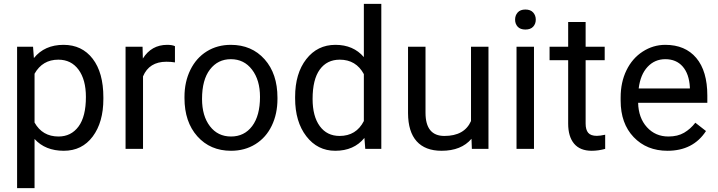

<svg xmlns="http://www.w3.org/2000/svg" viewBox="-20 -770 3714 993"><path d="M514.6 -258.3Q514.6 -137.7 459.5 -64Q404.3 9.8 310.1 9.8Q213.9 9.8 158.7 -51.3V203.1H68.4V-528.3H150.9L155.3 -469.7Q210.4 -538.1 308.6 -538.1Q403.8 -538.1 459.2 -466.3Q514.6 -394.5 514.6 -266.6ZM424.3 -268.6Q424.3 -357.9 386.2 -409.7Q348.1 -461.4 281.7 -461.4Q199.7 -461.4 158.7 -388.7V-136.2Q199.2 -64 282.7 -64Q347.7 -64 386 -115.5Q424.3 -167 424.3 -268.6Z M884.8 -447.3Q864.3 -450.7 840.3 -450.7Q751.5 -450.7 719.7 -375V0H629.4V-528.3H717.3L718.8 -467.3Q763.2 -538.1 844.7 -538.1Q871.1 -538.1 884.8 -531.2Z M934.1 -269Q934.1 -346.7 964.6 -408.7Q995.1 -470.7 1049.6 -504.4Q1104 -538.1 1173.8 -538.1Q1281.7 -538.1 1348.4 -463.4Q1415 -388.7 1415 -264.6V-258.3Q1415 -181.2 1385.5 -119.9Q1356 -58.6 1301 -24.4Q1246.1 9.8 1174.8 9.8Q1067.4 9.8 1000.7 -64.9Q934.1 -139.6 934.1 -262.7ZM1024.9 -258.3Q1024.9 -170.4 1065.7 -117.2Q1106.4 -64 1174.8 -64Q1243.7 -64 1284.2 -117.9Q1324.7 -171.9 1324.7 -269Q1324.7 -356 1283.4 -409.9Q1242.2 -463.9 1173.8 -463.9Q1106.9 -463.9 1065.9 -410.6Q1024.9 -357.4 1024.9 -258.3Z M1506.3 -268.6Q1506.3 -390.1 1564 -464.1Q1621.6 -538.1 1714.8 -538.1Q1807.6 -538.1 1861.8 -474.6V-750H1952.1V0H1869.1L1864.7 -56.6Q1810.5 9.8 1713.9 9.8Q1622.1 9.8 1564.2 -65.4Q1506.3 -140.6 1506.3 -261.7ZM1596.7 -258.3Q1596.7 -168.5 1633.8 -117.7Q1670.9 -66.9 1736.3 -66.9Q1822.3 -66.9 1861.8 -144V-386.7Q1821.3 -461.4 1737.3 -461.4Q1670.9 -461.4 1633.8 -410.2Q1596.7 -358.9 1596.7 -258.3Z M2418.5 -52.2Q2365.7 9.8 2263.7 9.8Q2179.2 9.8 2135 -39.3Q2090.8 -88.4 2090.3 -184.6V-528.3H2180.7V-187Q2180.7 -66.9 2278.3 -66.9Q2381.8 -66.9 2416 -144V-528.3H2506.3V0H2420.4Z M2741.7 0H2651.4V-528.3H2741.7ZM2644 -668.5Q2644 -690.4 2657.5 -705.6Q2670.9 -720.7 2697.3 -720.7Q2723.6 -720.7 2737.3 -705.6Q2751 -690.4 2751 -668.5Q2751 -646.5 2737.3 -631.8Q2723.6 -617.2 2697.3 -617.2Q2670.9 -617.2 2657.5 -631.8Q2644 -646.5 2644 -668.5Z M3008.8 -656.2V-528.3H3107.4V-458.5H3008.8V-130.9Q3008.8 -99.1 3022 -83.3Q3035.2 -67.4 3066.9 -67.4Q3082.5 -67.4 3109.9 -73.2V0Q3074.2 9.8 3040.5 9.8Q2980 9.8 2949.2 -26.9Q2918.5 -63.5 2918.5 -130.9V-458.5H2822.3V-528.3H2918.5V-656.2Z M3432.1 9.8Q3324.7 9.8 3257.3 -60.8Q3189.9 -131.3 3189.9 -249.5V-266.1Q3189.9 -344.7 3220 -406.5Q3250 -468.3 3304 -503.2Q3357.9 -538.1 3420.9 -538.1Q3523.9 -538.1 3581.1 -470.2Q3638.2 -402.3 3638.2 -275.9V-238.3H3280.3Q3282.2 -160.2 3325.9 -112.1Q3369.6 -64 3437 -64Q3484.9 -64 3518.1 -83.5Q3551.3 -103 3576.2 -135.3L3631.3 -92.3Q3564.9 9.8 3432.1 9.8ZM3420.9 -463.9Q3366.2 -463.9 3329.1 -424.1Q3292 -384.3 3283.2 -312.5H3547.9V-319.3Q3543.9 -388.2 3510.7 -426Q3477.5 -463.9 3420.9 -463.9Z"/></svg>

Font: Vazir
Style: Regular
Weight: 400
Designer: Saber Rastikerdar
Foundry: Saber Rastikerdar
Version: Version 30.0.0